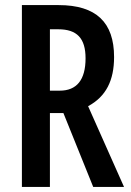

<svg xmlns="http://www.w3.org/2000/svg" viewBox="-20 -734 514 754"><path d="M210 -714H66V0H176V-290H229L346 0H467L326 -317C397 -355 428 -419 428 -510C428 -646 358 -714 210 -714ZM209 -619C282 -619 316 -584 316 -505C316 -420 281 -378 215 -378H176V-619Z"/></svg>

Font: Noto Sans Display Condensed Medium
Style: Regular
Weight: 500
Width: 3
Designer: Monotype Design Team
Foundry: Monotype Imaging Inc.
Version: Version 1.900